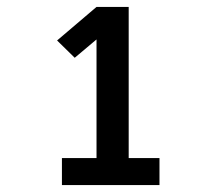

<svg xmlns="http://www.w3.org/2000/svg" viewBox="-20 -858 640 555"><path d="M159 -323V-401H259V-744L196 -691L145 -741L259 -838H352V-401H441V-323Z"/></svg>

Font: Iosevka Etoile Extrabold
Style: Regular
Weight: 800
Designer: Belleve Invis
Foundry: Belleve Invis
Version: Version 22.1.2; ttfautohint (v1.8.4)